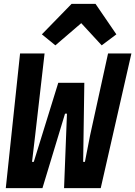

<svg xmlns="http://www.w3.org/2000/svg" viewBox="-20 -975 701 995"><path d="M10 0 84 -698H211L163 -280L146 -136H155L282 -546H417L411 -136H420L447 -274L540 -698H661L502 0H312L327 -386H317L200 0ZM475 -955 583 -797 507 -740 401 -855 267 -740 197 -797 351 -955Z"/></svg>

Font: IBM Plex Mono
Style: Bold Italic
Weight: 700
Italic angle: -9°
Monospace: yes
Designer: Mike Abbink, Paul van der Laan, Pieter van Rosmalen
Foundry: Bold Monday
Version: Version 2.3